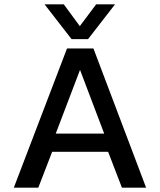

<svg xmlns="http://www.w3.org/2000/svg" viewBox="-20 -868 740 888"><path d="M311 -687 186 -848.1H274.9L349.1 -747.1L424.8 -848.1H512.2L387.2 -687ZM43.9 0 290 -644H412.1L655.8 0H543.9L480 -166H221.2L157.2 0ZM237.8 -250H461.9L350.1 -544.9Z"/></svg>

Font: Kanit
Style: Regular
Weight: 400
Designer: Katatrad Team
Foundry: CadsonDemak
Version: Version 1.000;PS 001.000;hotconv 1.0.88;makeotf.lib2.5.64775